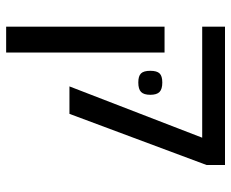

<svg xmlns="http://www.w3.org/2000/svg" viewBox="-85 -564 770 640"><g transform="rotate(90 300.0 -244.0)"><path d="M439 -533H69V-609H530V-547.5L359.5 -90.5H268ZM69 -407.5H155V120.5H69ZM216 -360Q216 -382 224.8 -391Q233.5 -400 255 -400Q277 -400 286.5 -390.8Q296 -381.5 296 -360Q296 -338.5 286.5 -329.2Q277 -320 255 -320Q233.5 -320 224.8 -329Q216 -338 216 -360Z"/></g></svg>

Font: JuliaMono
Style: Regular
Weight: 400
Monospace: yes
Designer: cormullion
Foundry: corm
Version: Version 0.055; ttfautohint (v1.8.4)